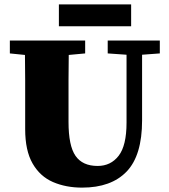

<svg xmlns="http://www.w3.org/2000/svg" viewBox="-20 -837 772 877"><path d="M472 -593V-652H710V-593L629 -587V-287Q629 -127 558.5 -53.5Q488 20 355 20Q281 20 222 -5.5Q163 -31 129 -90Q95 -149 95 -247V-356Q95 -413 95 -470.5Q95 -528 94 -586L25 -593V-652H369V-593L294 -586Q293 -529 293 -471.5Q293 -414 293 -356V-280Q293 -171 325 -125Q357 -79 426 -79Q486 -79 522 -125.5Q558 -172 558 -277V-587ZM249 -717V-817H579V-717Z"/></svg>

Font: Source Serif Pro Black
Style: Regular
Weight: 900
Designer: Frank Grießhammer
Foundry: Adobe Systems Incorporated
Version: Version 3.001;hotconv 1.0.111;makeotfexe 2.5.65597